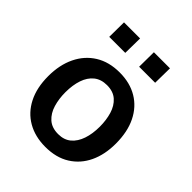

<svg xmlns="http://www.w3.org/2000/svg" viewBox="-204 -846 979 979"><g transform="rotate(45 285.5 -356.5)"><path d="M286 10Q212 10 157 -21.8Q102 -53.5 71.8 -113Q41.5 -172.5 41.5 -256Q41.5 -337 71 -398Q100.5 -459 155.2 -493Q210 -527 286.5 -527Q360.5 -527 415 -494.5Q469.5 -462 499.2 -401.5Q529 -341 529 -256Q529 -177.5 500.8 -117.8Q472.5 -58 418.2 -24Q364 10 286 10ZM286.5 -82.5Q328.5 -82.5 355.8 -105.5Q383 -128.5 396.5 -168.5Q410 -208.5 410 -259.5Q410 -307 398 -347Q386 -387 358.8 -411.2Q331.5 -435.5 286.5 -435.5Q244 -435.5 216.2 -413.2Q188.5 -391 175 -351.2Q161.5 -311.5 161.5 -259.5Q161.5 -212.5 173.5 -172.2Q185.5 -132 213 -107.2Q240.5 -82.5 286.5 -82.5ZM335.5 -617.5 336.5 -723H452.5L451 -617.5ZM120 -617.5 121 -723H237L235.5 -617.5Z"/></g></svg>

Font: Public Sans Thin SemiBold
Style: Regular
Weight: 600
Version: Version 2.001